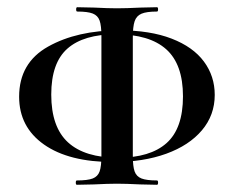

<svg xmlns="http://www.w3.org/2000/svg" viewBox="-20 -500 649 532"><path d="M33 -232Q33 -326 113.5 -371Q194 -416 311 -416Q396 -416 455.5 -393Q515 -370 545 -329.5Q575 -289 575 -237Q575 -181 539.5 -139Q504 -97 440.5 -74Q377 -51 294 -51Q171 -51 102 -99.5Q33 -148 33 -232ZM487 -233Q487 -322 440.5 -363.5Q394 -405 301 -405Q212 -405 167 -365.5Q122 -326 122 -238Q122 -148 168.5 -105.5Q215 -63 307 -63Q396 -63 441.5 -103.5Q487 -144 487 -233ZM194 -468Q191 -468 191 -474Q191 -480 194 -480L241 -479Q279 -477 304 -477Q330 -477 370 -479L415 -480Q418 -480 418 -474Q418 -468 415 -468Q386 -468 372 -462Q358 -456 353 -441Q348 -426 348 -396V-69Q348 -39 353 -25Q358 -11 372 -5.5Q386 0 415 0Q418 0 418 6Q418 12 415 12L369 11Q329 9 304 9Q280 9 240 11L193 12Q190 12 190 6Q190 0 193 0Q223 0 237 -5.5Q251 -11 256 -25Q261 -39 261 -69V-399Q261 -429 256 -443Q251 -457 237 -462.5Q223 -468 194 -468Z"/></svg>

Font: Cormorant Unicase SemiBold
Style: Regular
Weight: 600
Designer: Christian Thalmann (Catharsis Fonts)
Foundry: Catharsis Fonts
Version: Version 4.000